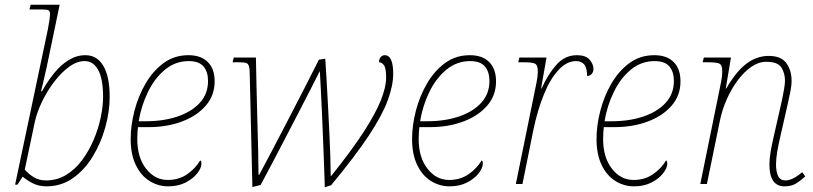

<svg xmlns="http://www.w3.org/2000/svg" viewBox="-20 -780 3446 814"><path d="M177 10Q144 10 118 -3.5Q92 -17 76 -31L54 3H44L183 -656Q187 -676 189.5 -694Q192 -712 192 -721Q192 -733 185.5 -736.5Q179 -740 151 -740H105L110 -760H233L178 -496Q171 -463 165 -438.5Q159 -414 154 -393H158Q181 -435 209.5 -470Q238 -505 271.5 -525.5Q305 -546 342 -546Q392 -546 418.5 -500Q445 -454 445 -370Q445 -307 426.5 -240.5Q408 -174 373.5 -117Q339 -60 289.5 -25Q240 10 177 10ZM175 -15Q222 -15 260.5 -38.5Q299 -62 328 -101Q357 -140 377 -187Q397 -234 407 -282Q417 -330 417 -370Q417 -445 396.5 -483Q376 -521 339 -521Q306 -521 272.5 -496.5Q239 -472 209.5 -433Q180 -394 158.5 -349.5Q137 -305 128 -265L85 -61Q101 -42 123.5 -28.5Q146 -15 175 -15Z M693 10Q650 10 613.5 -13Q577 -36 555.5 -81Q534 -126 534 -191Q534 -248 550 -310Q566 -372 597 -425.5Q628 -479 673.5 -512.5Q719 -546 779 -546Q832 -546 861 -517Q890 -488 890 -435Q890 -375 852 -331.5Q814 -288 750.5 -264.5Q687 -241 610 -241H565Q564 -236 563 -220Q562 -204 562 -191Q562 -112 599.5 -64.5Q637 -17 691 -17Q738 -17 773 -41Q808 -65 829 -100Q834 -97 834 -87Q834 -68 816.5 -45.5Q799 -23 767.5 -6.5Q736 10 693 10ZM600 -266Q673 -266 732.5 -286Q792 -306 827 -344Q862 -382 862 -437Q862 -475 843 -498Q824 -521 780 -521Q724 -521 680 -485Q636 -449 607.5 -390.5Q579 -332 568 -266Z M1357 14Q1356 -23 1354 -77.5Q1352 -132 1349.5 -193Q1347 -254 1344.5 -311.5Q1342 -369 1339.5 -414Q1337 -459 1336 -479Q1321 -449 1298 -404Q1275 -359 1247.5 -306Q1220 -253 1191 -197Q1162 -141 1134.5 -89Q1107 -37 1085 4L1050 13L1039 -456Q1039 -485 1036 -497.5Q1033 -510 1023.5 -513Q1014 -516 992 -516H966L971 -536H1065Q1066 -483 1067.5 -414Q1069 -345 1071 -274Q1073 -203 1074.5 -141Q1076 -79 1076 -39H1079Q1102 -81 1134 -142.5Q1166 -204 1202 -273Q1238 -342 1272 -408.5Q1306 -475 1332 -527L1359 -531Q1361 -501 1364 -451.5Q1367 -402 1370 -343Q1373 -284 1376 -225Q1379 -166 1380.5 -116Q1382 -66 1382 -35H1385Q1470 -141 1521 -219.5Q1572 -298 1594.5 -354.5Q1617 -411 1617 -450Q1617 -492 1607.5 -504Q1598 -516 1587 -516Q1587 -530 1594 -538Q1601 -546 1611 -546Q1647 -546 1647 -467Q1647 -418 1624 -355Q1601 -292 1543.5 -205Q1486 -118 1384 5Z M1886 10Q1843 10 1806.5 -13Q1770 -36 1748.5 -81Q1727 -126 1727 -191Q1727 -248 1743 -310Q1759 -372 1790 -425.5Q1821 -479 1866.5 -512.5Q1912 -546 1972 -546Q2025 -546 2054 -517Q2083 -488 2083 -435Q2083 -375 2045 -331.5Q2007 -288 1943.5 -264.5Q1880 -241 1803 -241H1758Q1757 -236 1756 -220Q1755 -204 1755 -191Q1755 -112 1792.5 -64.5Q1830 -17 1884 -17Q1931 -17 1966 -41Q2001 -65 2022 -100Q2027 -97 2027 -87Q2027 -68 2009.5 -45.5Q1992 -23 1960.5 -6.5Q1929 10 1886 10ZM1793 -266Q1866 -266 1925.5 -286Q1985 -306 2020 -344Q2055 -382 2055 -437Q2055 -475 2036 -498Q2017 -521 1973 -521Q1917 -521 1873 -485Q1829 -449 1800.5 -390.5Q1772 -332 1761 -266Z M2255 -432Q2257 -441 2258.5 -453.5Q2260 -466 2260 -479Q2260 -503 2249.5 -509.5Q2239 -516 2199 -516H2177L2182 -536H2297L2274 -405H2276Q2303 -465 2339 -505.5Q2375 -546 2426 -546Q2463 -546 2479.5 -527Q2496 -508 2496 -488Q2496 -475 2488.5 -466.5Q2481 -458 2469 -458Q2469 -492 2457 -506.5Q2445 -521 2422 -521Q2383 -521 2348 -483.5Q2313 -446 2286 -380Q2259 -314 2241 -228L2195 0H2167Z M2668 10Q2625 10 2588.5 -13Q2552 -36 2530.5 -81Q2509 -126 2509 -191Q2509 -248 2525 -310Q2541 -372 2572 -425.5Q2603 -479 2648.5 -512.5Q2694 -546 2754 -546Q2807 -546 2836 -517Q2865 -488 2865 -435Q2865 -375 2827 -331.5Q2789 -288 2725.5 -264.5Q2662 -241 2585 -241H2540Q2539 -236 2538 -220Q2537 -204 2537 -191Q2537 -112 2574.5 -64.5Q2612 -17 2666 -17Q2713 -17 2748 -41Q2783 -65 2804 -100Q2809 -97 2809 -87Q2809 -68 2791.5 -45.5Q2774 -23 2742.5 -6.5Q2711 10 2668 10ZM2575 -266Q2648 -266 2707.5 -286Q2767 -306 2802 -344Q2837 -382 2837 -437Q2837 -475 2818 -498Q2799 -521 2755 -521Q2699 -521 2655 -485Q2611 -449 2582.5 -390.5Q2554 -332 2543 -266Z M3306 10Q3242 10 3242 -83Q3242 -106 3247 -136Q3252 -166 3260 -200L3290 -332Q3292 -339 3296 -359Q3300 -379 3304 -401.5Q3308 -424 3308 -438Q3308 -469 3293 -493.5Q3278 -518 3228 -518Q3196 -518 3165 -496.5Q3134 -475 3107 -438.5Q3080 -402 3060.5 -357.5Q3041 -313 3032 -268L2977 0H2949L3037 -432Q3039 -441 3040.5 -453.5Q3042 -466 3042 -479Q3042 -503 3031.5 -509.5Q3021 -516 2981 -516H2959L2964 -536H3079L3057 -405H3059Q3103 -480 3146.5 -511.5Q3190 -543 3239 -543Q3292 -543 3314 -512Q3336 -481 3336 -438Q3336 -415 3329.5 -385.5Q3323 -356 3318 -332L3288 -200Q3281 -171 3275.5 -139Q3270 -107 3270 -83Q3270 -52 3279 -33.5Q3288 -15 3310 -15Q3340 -15 3381 -50L3394 -32Q3373 -13 3354 -1.5Q3335 10 3306 10Z"/></svg>

Font: Noto Serif Thin
Style: Italic
Weight: 100
Italic angle: -12°
Designer: Monotype Design Team
Foundry: Monotype Imaging Inc.
Version: Version 2.014; ttfautohint (v1.8.4.7-5d5b)